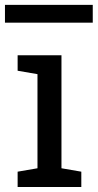

<svg xmlns="http://www.w3.org/2000/svg" viewBox="-38 -750 392 770"><path d="M32.7 0V-61.5L112.3 -75.2V-452.6L32.7 -466.3V-528.3H208.5V-75.2L288.1 -61.5V0ZM-18.1 -659.2V-730.5H334V-659.2Z"/></svg>

Font: Roboto Slab LO
Style: Regular
Weight: 400
Designer: Google
Version: Version 2.000